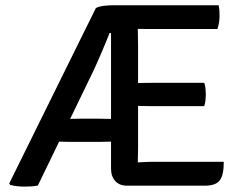

<svg xmlns="http://www.w3.org/2000/svg" viewBox="-20 -703 916 728"><path d="M343.5 -672.5Q356 -679 374.5 -681Q393 -683 407 -683H482.5L401 -578H395.5Q382 -543.5 365.2 -504.2Q348.5 -465 333.5 -433L123.5 0.5Q112 3 97.8 3.8Q83.5 4.5 71.5 4.5Q56.5 4.5 43 2.8Q29.5 1 18.5 -2L15 -7.5ZM257 -165Q249.5 -165 237 -165.2Q224.5 -165.5 212.2 -165.8Q200 -166 193.5 -166H151.5L192.5 -252H231Q240.5 -252 257.2 -252.5Q274 -253 285.5 -253H346.5Q354.5 -253 367.2 -252.8Q380 -252.5 392.2 -252.2Q404.5 -252 411 -252H449V-166H410.5Q404.5 -166 392 -165.8Q379.5 -165.5 367 -165.2Q354.5 -165 346.5 -165ZM401 -676.5 407 -683H502.5V-596Q502.5 -575 503 -561.8Q503.5 -548.5 503.5 -528V-138.5Q503.5 -125 503 -113.2Q502.5 -101.5 502.5 -87.5V1H461Q433 1 417 -16.5Q401 -34 401 -64.5ZM754.5 -389Q758 -379 759.2 -366.5Q760.5 -354 760.5 -345Q760.5 -336 759.2 -323.8Q758 -311.5 754.5 -300.5H566Q554.5 -300.5 537.2 -300.8Q520 -301 501.5 -301.5Q483 -302 468 -302V-387.5Q483 -388 501.5 -388.2Q520 -388.5 537.2 -388.8Q554.5 -389 566 -389ZM809 -683Q811.5 -671 812 -660.2Q812.5 -649.5 812.5 -640.5Q812.5 -631.5 810.5 -618.2Q808.5 -605 804.5 -593H566Q554.5 -593 537.2 -593Q520 -593 501.5 -593.5Q483 -594 468 -594.5V-683ZM828.5 -89.5Q828.5 -37.5 812.5 -18.2Q796.5 1 758.5 1H468V-85Q492 -86.5 515 -88Q538 -89.5 569 -89.5Z"/></svg>

Font: Signika Light
Style: Regular
Weight: 400
Version: Version 2.003;gftools[0.9.32]